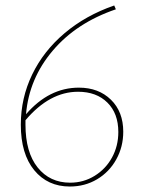

<svg xmlns="http://www.w3.org/2000/svg" viewBox="-20 -678 522 701"><path d="M430 -197Q430 -142 404.5 -96Q379 -50 334.5 -23.5Q290 3 235 3Q154 3 105 -56.5Q56 -116 56 -223Q56 -320 97.5 -406Q139 -492 216 -557Q293 -622 397 -658L403 -644Q259 -595 172.5 -493Q86 -391 75 -261Q159 -358 268 -358Q340 -358 385 -314Q430 -270 430 -197ZM412 -196Q412 -264 372 -303.5Q332 -343 265 -343Q161 -343 73 -239V-223Q73 -122 117.5 -66.5Q162 -11 236 -11Q285 -11 325.5 -36Q366 -61 389 -103Q412 -145 412 -196Z"/></svg>

Font: Ysabeau Thin
Style: Regular
Weight: 200
Designer: Christian Thalmann (Catharsis Fonts)
Version: Version 0.003